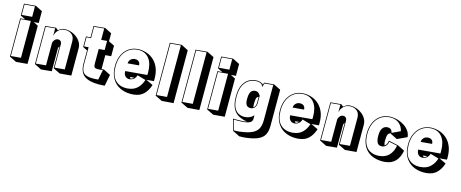

<svg xmlns="http://www.w3.org/2000/svg" viewBox="-49 -1600 6403 2665"><g transform="rotate(15 3152.5 -267.5)"><path d="M52 -3V-553L120 -558L50 -593V-763L217 -777L317 -727V-557L246 -551L314 -517V32L152 46ZM60 -754V-604L207 -616V-766ZM62 -544V-14L204 -26V-556Z M680 -4V-317Q668 -305 665 -289V43L514 58L414 8V-541L567 -555L599 -529Q616 -543 636 -554.5Q656 -566 684 -568Q689 -568 693 -568.5Q697 -569 701 -569Q746 -569 789.5 -553Q833 -537 867.5 -508.5Q902 -480 922.5 -442Q943 -404 943 -360V31L780 45ZM833 -426Q833 -495 795.5 -527Q758 -559 703 -559Q699 -559 694.5 -559Q690 -559 685 -558Q636 -554 602 -520.5Q568 -487 560 -443H557V-544L424 -532V-2L567 -15V-340Q572 -364 589.5 -384Q607 -404 635 -407H639Q660 -407 675 -392.5Q690 -378 690 -345V-15L833 -28Z M1427 47Q1404 48 1382.5 49.5Q1361 51 1341 51Q1199 51 1131 -1Q1063 -53 1063 -172V-363L999 -395V-546L1063 -551V-714L1225 -729L1325 -679V-564L1408 -523V-372L1325 -365V-164L1359 -167L1459 -117ZM1346 -155Q1324 -153 1307.5 -151.5Q1291 -150 1277 -150Q1235 -150 1225 -165Q1215 -180 1215 -217V-424L1298 -431V-562L1215 -555V-718L1073 -705V-542L1009 -537V-406L1073 -411V-172Q1073 -112 1088 -76Q1103 -40 1139.5 -24Q1176 -8 1241 -8Q1258 -8 1277 -9Q1296 -10 1318 -12Z M2066 -134Q2039 -50 1986.5 2Q1934 54 1844 62Q1833 63 1822.5 63.5Q1812 64 1801 64Q1714 64 1644.5 28.5Q1575 -7 1534 -78Q1493 -149 1493 -254Q1493 -346 1524.5 -413Q1556 -480 1610.5 -518.5Q1665 -557 1735 -563Q1742 -564 1749.5 -564Q1757 -564 1764 -564Q1820 -564 1874.5 -544.5Q1929 -525 1973.5 -484Q2018 -443 2044.5 -378.5Q2071 -314 2071 -224Q2071 -216 2071 -207.5Q2071 -199 2070 -191L1965 -182ZM1830 -211Q1821 -177 1797 -155Q1773 -133 1735 -129H1727Q1693 -129 1671 -154Q1649 -179 1649 -223L1960 -250Q1961 -260 1961 -269.5Q1961 -279 1961 -288Q1961 -414 1907 -484Q1853 -554 1758 -554Q1753 -554 1747.5 -554Q1742 -554 1736 -553Q1669 -548 1616 -510.5Q1563 -473 1533 -408Q1503 -343 1503 -254Q1503 -125 1561 -61Q1619 3 1715 3Q1722 3 1729 3Q1736 3 1743 2Q1829 -5 1879.5 -54Q1930 -103 1952 -176ZM1654 -335Q1654 -368 1677 -392Q1700 -416 1736 -419H1745Q1775 -419 1794.5 -401.5Q1814 -384 1814 -349ZM1735 -161Q1735 -156 1739.5 -151Q1744 -146 1749 -141Q1767 -146 1777 -153Q1787 -160 1794 -167Z M2146 -3V-763L2313 -777L2413 -727V33L2246 46ZM2156 -754V-14L2303 -26V-766Z M2516 -3V-763L2683 -777L2783 -727V33L2616 46ZM2526 -754V-14L2673 -26V-766Z M2886 -3V-553L2954 -558L2884 -593V-763L3051 -777L3151 -727V-557L3080 -551L3148 -517V32L2986 46ZM2894 -754V-604L3041 -616V-766ZM2896 -544V-14L3038 -26V-556Z M3265 27Q3280 28 3295 28Q3310 28 3324 28Q3356 28 3383 26.5Q3410 25 3429 23Q3438 22 3446.5 20.5Q3455 19 3463 18Q3413 9 3369.5 -8.5Q3326 -26 3293.5 -58.5Q3261 -91 3242.5 -145Q3224 -199 3224 -281Q3224 -382 3254 -443.5Q3284 -505 3330.5 -534.5Q3377 -564 3427 -568Q3433 -569 3439 -569Q3445 -569 3450 -569Q3483 -569 3507 -559.5Q3531 -550 3543 -536L3555 -567L3694 -579L3794 -529V-10Q3794 68 3767 118Q3740 168 3676 196.5Q3612 225 3502 238Q3486 240 3460.5 241Q3435 242 3412 242L3312 192ZM3561 -557 3542 -500Q3535 -532 3511.5 -545.5Q3488 -559 3452 -559Q3447 -559 3440.5 -559Q3434 -559 3428 -558Q3380 -554 3335.5 -525.5Q3291 -497 3262.5 -437.5Q3234 -378 3234 -281Q3234 -187 3257.5 -134Q3281 -81 3320 -59Q3359 -37 3405 -37Q3410 -37 3416 -37Q3422 -37 3427 -38Q3498 -45 3541 -95V-48Q3541 -9 3513 9Q3485 27 3430 33Q3388 38 3329 38Q3316 38 3303 38Q3290 38 3278 37L3320 182Q3337 182 3361 181Q3385 180 3401 178Q3507 165 3569 138Q3631 111 3657.5 63Q3684 15 3684 -60V-568ZM3541 -273Q3541 -229 3519 -204Q3497 -179 3468 -177Q3465 -177 3462 -176.5Q3459 -176 3456 -176Q3421 -176 3402 -201Q3383 -226 3383 -289Q3383 -341 3393.5 -369.5Q3404 -398 3422 -410.5Q3440 -423 3462 -425H3469Q3499 -425 3516 -407.5Q3533 -390 3541 -376ZM3531 -354Q3519 -354 3510.5 -345Q3502 -336 3497.5 -311.5Q3493 -287 3493 -239Q3493 -215 3496 -197Q3531 -215 3531 -273Z M4437 -134Q4410 -50 4357.5 2Q4305 54 4215 62Q4204 63 4193.5 63.5Q4183 64 4172 64Q4085 64 4015.5 28.5Q3946 -7 3905 -78Q3864 -149 3864 -254Q3864 -346 3895.5 -413Q3927 -480 3981.5 -518.5Q4036 -557 4106 -563Q4113 -564 4120.5 -564Q4128 -564 4135 -564Q4191 -564 4245.5 -544.5Q4300 -525 4344.5 -484Q4389 -443 4415.5 -378.5Q4442 -314 4442 -224Q4442 -216 4442 -207.5Q4442 -199 4441 -191L4336 -182ZM4201 -211Q4192 -177 4168 -155Q4144 -133 4106 -129H4098Q4064 -129 4042 -154Q4020 -179 4020 -223L4331 -250Q4332 -260 4332 -269.5Q4332 -279 4332 -288Q4332 -414 4278 -484Q4224 -554 4129 -554Q4124 -554 4118.5 -554Q4113 -554 4107 -553Q4040 -548 3987 -510.5Q3934 -473 3904 -408Q3874 -343 3874 -254Q3874 -125 3932 -61Q3990 3 4086 3Q4093 3 4100 3Q4107 3 4114 2Q4200 -5 4250.5 -54Q4301 -103 4323 -176ZM4025 -335Q4025 -368 4048 -392Q4071 -416 4107 -419H4116Q4146 -419 4165.5 -401.5Q4185 -384 4185 -349ZM4106 -161Q4106 -156 4110.5 -151Q4115 -146 4120 -141Q4138 -146 4148 -153Q4158 -160 4165 -167Z M4778 -4V-317Q4766 -305 4763 -289V43L4612 58L4512 8V-541L4665 -555L4697 -529Q4714 -543 4734 -554.5Q4754 -566 4782 -568Q4787 -568 4791 -568.5Q4795 -569 4799 -569Q4844 -569 4887.5 -553Q4931 -537 4965.5 -508.5Q5000 -480 5020.5 -442Q5041 -404 5041 -360V31L4878 45ZM4931 -426Q4931 -495 4893.5 -527Q4856 -559 4801 -559Q4797 -559 4792.5 -559Q4788 -559 4783 -558Q4734 -554 4700 -520.5Q4666 -487 4658 -443H4655V-544L4522 -532V-2L4665 -15V-340Q4670 -364 4687.5 -384Q4705 -404 4733 -407H4737Q4758 -407 4773 -392.5Q4788 -378 4788 -345V-15L4931 -28Z M5674 -157Q5657 -59 5603.5 -2.5Q5550 54 5458 62Q5448 63 5438 63.5Q5428 64 5418 64Q5356 64 5300.5 46.5Q5245 29 5202.5 -9Q5160 -47 5135.5 -108Q5111 -169 5111 -255Q5111 -341 5140.5 -408.5Q5170 -476 5225 -516.5Q5280 -557 5356 -563Q5361 -564 5367 -564Q5373 -564 5379 -564Q5426 -564 5475 -550Q5524 -536 5567 -509Q5610 -482 5639 -442.5Q5668 -403 5673 -352L5535 -287L5435 -337Q5435 -339 5434.5 -340.5Q5434 -342 5434 -343Q5406 -336 5394 -310.5Q5382 -285 5382 -218Q5382 -199 5385 -185Q5388 -171 5393 -158Q5410 -167 5420 -185Q5430 -203 5436 -237L5574 -207ZM5444 -224Q5437 -183 5415.5 -161Q5394 -139 5364 -136Q5361 -136 5358 -135.5Q5355 -135 5353 -135Q5310 -135 5292 -168.5Q5274 -202 5274 -268Q5274 -337 5297.5 -372Q5321 -407 5361 -411Q5364 -411 5367 -411.5Q5370 -412 5372 -412Q5430 -412 5442 -351L5561 -407Q5548 -472 5500 -513Q5452 -554 5378 -554Q5373 -554 5367.5 -554Q5362 -554 5357 -553Q5283 -547 5230 -507.5Q5177 -468 5149 -403Q5121 -338 5121 -255Q5121 -164 5148 -107Q5175 -50 5222 -23.5Q5269 3 5329 3Q5336 3 5343 3Q5350 3 5357 2Q5445 -5 5496 -58.5Q5547 -112 5562 -199Z M6277 -134Q6250 -50 6197.5 2Q6145 54 6055 62Q6044 63 6033.5 63.5Q6023 64 6012 64Q5925 64 5855.5 28.5Q5786 -7 5745 -78Q5704 -149 5704 -254Q5704 -346 5735.5 -413Q5767 -480 5821.5 -518.5Q5876 -557 5946 -563Q5953 -564 5960.5 -564Q5968 -564 5975 -564Q6031 -564 6085.5 -544.5Q6140 -525 6184.5 -484Q6229 -443 6255.5 -378.5Q6282 -314 6282 -224Q6282 -216 6282 -207.5Q6282 -199 6281 -191L6176 -182ZM6041 -211Q6032 -177 6008 -155Q5984 -133 5946 -129H5938Q5904 -129 5882 -154Q5860 -179 5860 -223L6171 -250Q6172 -260 6172 -269.5Q6172 -279 6172 -288Q6172 -414 6118 -484Q6064 -554 5969 -554Q5964 -554 5958.5 -554Q5953 -554 5947 -553Q5880 -548 5827 -510.5Q5774 -473 5744 -408Q5714 -343 5714 -254Q5714 -125 5772 -61Q5830 3 5926 3Q5933 3 5940 3Q5947 3 5954 2Q6040 -5 6090.5 -54Q6141 -103 6163 -176ZM5865 -335Q5865 -368 5888 -392Q5911 -416 5947 -419H5956Q5986 -419 6005.5 -401.5Q6025 -384 6025 -349ZM5946 -161Q5946 -156 5950.5 -151Q5955 -146 5960 -141Q5978 -146 5988 -153Q5998 -160 6005 -167Z"/></g></svg>

Font: Rampart One
Style: Regular
Weight: 400
Designer: Fontworks Inc.
Foundry: Fontworks Inc.
Version: Version 1.100